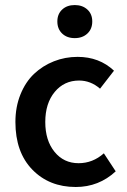

<svg xmlns="http://www.w3.org/2000/svg" viewBox="-20 -728 502 760"><path d="M279.8 12.2Q174.8 12.2 107.9 -56.6Q41 -125.5 41 -245.1Q41 -304.7 61 -354.2Q81.1 -403.8 115 -435.8Q148.9 -467.8 193.4 -485.4Q237.8 -502.9 287.1 -502.9Q373 -502.9 431.2 -448.2L376 -377Q338.9 -409.2 293 -409.2Q233.9 -409.2 196.5 -364Q159.2 -318.8 159.2 -245.1Q159.2 -171.9 195.8 -127Q232.4 -82 291 -82Q347.2 -82 391.1 -121.1L438 -49.8Q371.1 12.2 279.8 12.2ZM207 -643.1Q207 -672.4 226.1 -690.2Q245.1 -708 275.9 -708Q306.6 -708 325.9 -690.2Q345.2 -672.4 345.2 -643.1Q345.2 -613.3 325.9 -595.2Q306.6 -577.1 275.9 -577.1Q245.1 -577.1 226.1 -595.2Q207 -613.3 207 -643.1Z"/></svg>

Font: Source Sans 3 Semibold
Style: Regular
Weight: 600
Designer: Paul D. Hunt
Foundry: Adobe
Version: Version 3.052;hotconv 1.1.0;makeotfexe 2.6.0